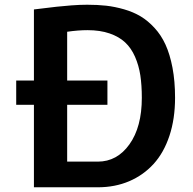

<svg xmlns="http://www.w3.org/2000/svg" viewBox="-20 -795 820 815"><path d="M124 0V-350.1H48.8V-453.1H124V-754.9Q192.4 -763.2 220 -766.4Q247.6 -769.5 283.4 -772.2Q319.3 -774.9 350.1 -774.9Q394 -774.9 430.9 -770.8Q467.8 -766.6 506.8 -755.4Q545.9 -744.1 576.9 -725.6Q607.9 -707 636 -676.5Q664.1 -646 682.6 -605.5Q701.2 -564.9 712.2 -507.6Q723.1 -450.2 723.1 -379.9Q723.1 -290.5 699.2 -218.5Q675.3 -146.5 631.8 -98.9Q588.4 -51.3 528.1 -25.6Q467.8 0 395 0ZM436 -453.1V-350.1H265.1V-108.9H395Q477.1 -108.9 529.5 -182.4Q582 -255.9 582 -379.9Q582 -433.1 575.7 -475.1Q569.3 -517.1 553.2 -554Q537.1 -590.8 511.2 -615Q485.4 -639.2 445.1 -653.1Q404.8 -667 351.1 -667Q312 -667 265.1 -660.2V-453.1ZM265.1 -674.8V-660.2Q259.3 -659.2 250 -659.2Q244.1 -657.2 235.8 -657.2Z"/></svg>

Font: Junction Bold
Style: Bold
Weight: 700
Designer: Caroline Hadilaksono
Foundry: Caroline Hadilaksono
Version: Version 001.001